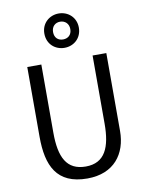

<svg xmlns="http://www.w3.org/2000/svg" viewBox="-104 -1042 858 1129"><g transform="rotate(-10 325.0 -477.5)"><path d="M429 -868C429 -805 382 -765 326 -765C271 -765 223 -804 223 -868C223 -930 271 -970 326 -970C382 -970 429 -929 429 -868ZM378 -868C378 -901 355 -921 326 -921C297 -921 275 -901 275 -868C275 -833 297 -815 326 -815C355 -815 378 -833 378 -868ZM562 -227C562 -91 485 15 325 15C142 15 90 -103 90 -275V-692H174V-285C174 -138 214 -56 328 -56C443 -56 480 -145 480 -285V-692H562Z"/></g></svg>

Font: Repo Regular
Style: Regular
Weight: 400
Designer: Stefan Peev
Foundry: Context Ltd
Version: Version 1.502